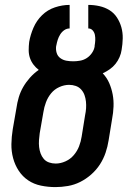

<svg xmlns="http://www.w3.org/2000/svg" viewBox="-20 -755 540 783"><path d="M206 8Q176 8 147 2Q118 -4 95 -19.5Q72 -35 56.5 -58.5Q41 -82 33.5 -110Q26 -138 26.5 -167.5Q27 -197 32 -228L47 -314Q50 -336 56.5 -358Q63 -380 74.5 -400Q86 -420 102 -438Q118 -456 138 -470Q126 -479 116.5 -491.5Q107 -504 102 -519Q97 -534 97 -550.5Q97 -567 99 -584Q104 -613 116.5 -642Q129 -671 151.5 -693Q174 -715 204 -725Q234 -735 264 -735V-639Q252 -639 242 -632Q232 -625 225.5 -614.5Q219 -604 215.5 -593Q212 -582 210 -571Q210 -570 209.5 -569Q209 -568 209 -567Q207 -553 211 -539.5Q215 -526 226 -518Q237 -510 250.5 -507.5Q264 -505 279 -505Q292 -505 306.5 -507.5Q321 -510 333.5 -518Q346 -526 355 -539Q364 -552 366 -566Q366 -566 366 -567Q366 -568 366 -569Q368 -580 368.5 -591Q369 -602 367 -612.5Q365 -623 358 -631Q351 -639 340 -639V-735Q363 -735 385.5 -730Q408 -725 426.5 -713.5Q445 -702 457 -683.5Q469 -665 475 -643.5Q481 -622 480.5 -598.5Q480 -575 476 -552Q474 -537 467.5 -522Q461 -507 451 -494.5Q441 -482 427.5 -472.5Q414 -463 399 -456Q416 -438 425.5 -416Q435 -394 439.5 -370Q444 -346 443 -320.5Q442 -295 437 -269L423 -183Q419 -157 410.5 -132Q402 -107 387.5 -84.5Q373 -62 352 -43.5Q331 -25 307 -13Q283 -1 257 3.5Q231 8 206 8ZM207 -88Q227 -88 247 -97Q267 -106 281 -122.5Q295 -139 302.5 -158.5Q310 -178 313 -198L327 -285Q330 -299 331 -313Q332 -327 330.5 -341Q329 -355 324.5 -367.5Q320 -380 311 -390Q302 -400 289 -404.5Q276 -409 262 -409Q242 -409 222 -400Q202 -391 188.5 -374.5Q175 -358 167.5 -338Q160 -318 157 -298L142 -212Q140 -198 139 -183.5Q138 -169 139.5 -155.5Q141 -142 145.5 -129.5Q150 -117 158.5 -107Q167 -97 180 -92.5Q193 -88 207 -88Z"/></svg>

Font: Iosevka SS04 Oblique
Style: Bold
Weight: 700
Italic angle: -9°
Monospace: yes
Designer: Belleve Invis
Foundry: Belleve Invis
Version: Version 19.0.0; ttfautohint (v1.8.4)